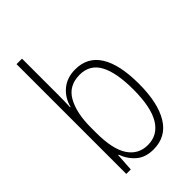

<svg xmlns="http://www.w3.org/2000/svg" viewBox="-230 -845 940 940"><g transform="rotate(-45 239.5 -375.0)"><path d="M113 -506Q113 -463 111 -425H114Q127 -476 165 -507.5Q203 -539 260 -539Q345 -539 388 -470Q431 -401 431 -268Q431 -136 386.5 -63Q342 10 254 10Q200 10 166 -18.5Q132 -47 115 -93H112L106 0H75V-760H113ZM257 -505Q181 -505 147 -444.5Q113 -384 113 -283V-247Q113 -133 149 -79Q185 -25 250 -25Q319 -25 355.5 -85.5Q392 -146 392 -268Q392 -385 359.5 -445Q327 -505 257 -505Z"/></g></svg>

Font: Noto Sans Thai Cond ExtLt
Style: Regular
Weight: 200
Width: 3
Designer: Monotype Design Team
Foundry: Monotype Imaging Inc.
Version: Version 2.002; ttfautohint (v1.8.4.7-5d5b)